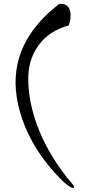

<svg xmlns="http://www.w3.org/2000/svg" viewBox="-20 -947 434 967"><path d="M350 -14Q357 3 344 -1Q315 -10 251 -82Q124 -225 79 -389Q-1 -678 230 -887Q252 -907 278 -927Q321 -931 331.5 -896Q342 -861 326 -819Q230 -792 178.5 -724.5Q127 -657 123 -570Q119 -483 145.5 -384Q172 -285 226 -189Q280 -93 350 -14Z"/></svg>

Font: HarSinai
Style: Regular
Weight: 400
Version: Version 1.1